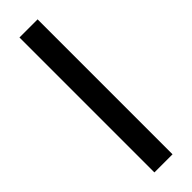

<svg xmlns="http://www.w3.org/2000/svg" viewBox="-279 -662 824 824"><g transform="rotate(-45 133.0 -250.5)"><path d="M78 159V-660H188V159Z"/></g></svg>

Font: Bricolage Grotesque 12pt SemiBold
Style: Regular
Weight: 600
Designer: Mathieu Triay
Foundry: Atelier Triay
Version: Version 1.001; ttfautohint (v1.8.4.7-5d5b);gftools[0.9.33.de